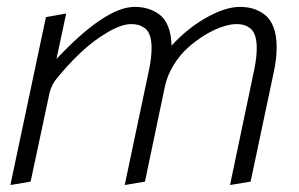

<svg xmlns="http://www.w3.org/2000/svg" viewBox="-20 -531 857 551"><path d="M143.1 -306.2Q206.1 -382.8 263.7 -422.4Q321.3 -461.9 356 -461.9Q367.7 -461.9 376.7 -459.5Q385.7 -457 395.3 -450.4Q404.8 -443.8 409.9 -429.4Q415 -415 415 -393.1Q415 -366.7 408.2 -333L337.9 0L396 -9.8L453.1 -282.2Q460 -314.9 478.3 -344.5Q496.6 -374 520 -394.8Q543.5 -415.5 569.3 -431.2Q595.2 -446.8 618.4 -454.3Q641.6 -461.9 658.2 -461.9Q669.9 -461.9 679 -459.5Q688 -457 697.3 -450.4Q706.5 -443.8 711.7 -429.4Q716.8 -415 716.8 -393.1Q716.8 -366.7 710 -333L640.1 0L699.2 -9.8L766.1 -326.2Q773.9 -361.8 773.9 -396Q773.9 -429.2 764.9 -452.9Q755.9 -476.6 739.7 -488.8Q723.6 -501 706.3 -506.1Q689 -511.2 668 -511.2Q627 -511.2 572.3 -480.5Q517.6 -449.7 472.2 -399.9Q471.7 -432.1 462.4 -455.1Q453.1 -478 437.3 -489.5Q421.4 -501 404.1 -506.1Q386.7 -511.2 366.2 -511.2Q282.7 -511.2 142.1 -361.8L169.9 -492.2L111.8 -481.9L9.8 0L67.9 -9.8L122.1 -264.2Q127.9 -288.1 143.1 -306.2Z"/></svg>

Font: Comic Neue Angular
Style: Italic
Weight: 400
Italic angle: -12°
Designer: Craig Rozynski
Foundry: Craig Rozynski
Version: Version 2.003